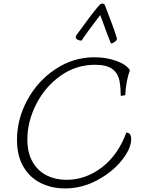

<svg xmlns="http://www.w3.org/2000/svg" viewBox="-20 -1036 800 1073"><path d="M75 -255Q75 -371 133 -477.5Q191 -584 290.5 -650Q390 -716 508 -716Q572 -716 628 -696.5Q684 -677 706 -644Q696 -618 688.5 -578.5Q681 -539 680 -504L655 -500Q655 -515 653.5 -537Q652 -559 649 -577Q642 -624 609.5 -649Q577 -674 511 -674Q404 -674 317.5 -612Q231 -550 182 -453Q133 -356 133 -257Q133 -181 162.5 -130.5Q192 -80 241.5 -55.5Q291 -31 352 -31Q457 -31 548 -99.5Q639 -168 686 -295Q713 -295 713 -258Q713 -206 661 -140.5Q609 -75 523.5 -29Q438 17 343 17Q270 17 209 -12.5Q148 -42 111.5 -103Q75 -164 75 -255ZM600 -793Q582 -837 553 -917L540 -952Q456 -842 436 -809Q423 -809 413 -814.5Q403 -820 403 -829Q403 -835 411 -845L442 -887Q517 -990 540 -1012Q544 -1016 551 -1016Q556 -1016 560 -1014Q564 -1012 565 -1010Q616 -880 633 -823Q636 -813 622.5 -803Q609 -793 600 -793Z"/></svg>

Font: Charmonman
Style: Regular
Weight: 400
Designer: Ekaluck Peanpanawate
Foundry: Cadson Demak Co.,Ltd.
Version: Version 1.000; ttfautohint (v1.6)